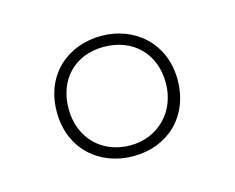

<svg xmlns="http://www.w3.org/2000/svg" viewBox="-51 -792 481 393"><g transform="rotate(-15 189.5 -595.5)"><path d="M190 -468C262 -468 317 -518 317 -596C317 -674 259 -723 189 -723C118 -723 61 -675 61 -596C61 -517 118 -468 190 -468ZM189 -491C130 -491 86 -533 86 -596C86 -657 126 -700 188 -700C249 -700 292 -659 292 -596C292 -535 248 -491 189 -491Z"/></g></svg>

Font: Noto Sans Sinhala Condensed Thin
Style: Regular
Weight: 100
Width: 3
Designer: Jelle Bosma - Monotype Design Team
Foundry: Monotype Imaging Inc.
Version: Version 2.006